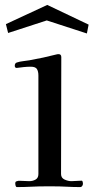

<svg xmlns="http://www.w3.org/2000/svg" viewBox="-20 -761 384 780"><path d="M317 -15Q317 -10 314 -5.5Q311 -1 306 -1Q278 -1 250.5 -2.5Q223 -4 194 -4H167Q137 -4 107.5 -2.5Q78 -1 49 -1Q45 -1 43.5 -6Q42 -11 42 -14Q42 -19 43 -21.5Q44 -24 49 -25Q54 -27 60.5 -26.5Q67 -26 73 -26Q80 -26 86 -25.5Q92 -25 99 -25Q113 -25 124.5 -31.5Q136 -38 136 -54V-454Q136 -471 130 -480.5Q124 -490 105 -490Q91 -490 76.5 -488.5Q62 -487 48 -485Q40 -485 40 -494Q40 -504 48 -507Q60 -511 73.5 -512.5Q87 -514 99 -516Q127 -521 155 -527Q183 -533 210 -540Q213 -541 218 -541Q229 -541 229 -529Q229 -411 228.5 -292Q228 -173 228 -54Q228 -38 242.5 -31.5Q257 -25 270 -25Q280 -25 290.5 -26Q301 -27 311 -27Q315 -27 316 -22Q317 -17 317 -15ZM340 -661 333 -625 170 -678 13 -627 4 -663 172 -741Z"/></svg>

Font: Kaisei HarunoUmi
Style: Regular
Weight: 400
Designer: Font-Kai, 金井和夫
Foundry: KAZUO KANAI
Version: Version 5.003